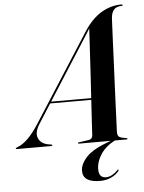

<svg xmlns="http://www.w3.org/2000/svg" viewBox="-118 -757 757 1009"><g transform="rotate(-5 260.0 -252.0)"><path d="M77 -120.5Q50 -78 62 -48.2Q74 -18.5 112.5 -10.5L129 -8Q135 -7 135 -3.5Q135 0 129 0H-52Q-58 0 -58 -3Q-58 -6 -47 -10.5Q-22 -19 7 -47.2Q36 -75.5 67.5 -125L360 -581.5Q403 -648.5 453.8 -678.8Q504.5 -709 559 -709Q567.5 -709 567.5 -705Q567.5 -701.5 561 -701.5Q509 -701.5 505 -640.5Q504.5 -632 503 -598Q501.5 -564 499.2 -513.8Q497 -463.5 494.5 -404.5Q492 -345.5 489.2 -286.5Q486.5 -227.5 484.5 -176.2Q482.5 -125 481 -89.8Q479.5 -54.5 479 -44Q479 -26.5 486.5 -19Q494 -11.5 525 -7.5Q531.5 -6.5 531.5 -3.5Q531.5 0 525.5 0H464.5Q415 25.5 389.5 64.5Q364 103.5 364 141.5Q363 188.5 401.5 188.5Q418.5 188.5 435 179.2Q451.5 170 462.5 157.5Q466.5 152.5 470 154.5Q472 156 468 162Q455 179.5 429 192.2Q403 205 369 205Q278 205 278.5 144Q279 107 314.5 69.8Q350 32.5 442.5 0H274.5Q270 0 270 -3Q270 -6 274.5 -6.5L328 -14.5Q347 -17 348.5 -38Q349 -52.5 352.2 -104Q355.5 -155.5 359.5 -223.5H142.5ZM366 -573 148.5 -232.5H360Q363.5 -285.5 366.8 -341.2Q370 -397 373 -448Q376 -499 378.2 -538.5Q380.5 -578 381.5 -598Q376 -589.5 366 -573Z"/></g></svg>

Font: Fraunces 144pt SemiBold
Style: Italic
Weight: 600
Italic angle: -16°
Version: Version 1.000;[0bf87f6ff]